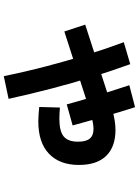

<svg xmlns="http://www.w3.org/2000/svg" viewBox="124 -806 751 1040"><g transform="rotate(90 500.0 -285.5)"><path d="M637 -117Q620 -117 600 -118.5Q580 -120 559 -122L562 -234Q576 -233 592 -232Q608 -231 622 -231Q690 -231 718.5 -254.5Q747 -278 747 -332Q747 -376 730 -396Q713 -416 678 -416Q664 -416 644 -412.5Q624 -409 594 -400.5Q564 -392 520 -377L150 -258L113 -371L483 -491Q536 -508 572 -517.5Q608 -527 634 -531Q660 -535 683 -535Q775 -535 824 -484.5Q873 -434 873 -337Q873 -233 812.5 -175Q752 -117 637 -117ZM392 70Q368 -48 338.5 -160.5Q309 -273 276.5 -378.5Q244 -484 208 -580L327 -615Q363 -516 396.5 -408.5Q430 -301 459.5 -187.5Q489 -74 515 44ZM545 -271Q528 -335 501.5 -421Q475 -507 441 -610L560 -641Q577 -589 594 -531Q611 -473 628 -414.5Q645 -356 659 -303Z"/></g></svg>

Font: M PLUS 2 Thin
Style: Bold
Weight: 700
Version: Version 1.001